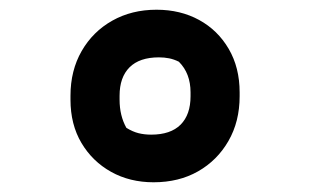

<svg xmlns="http://www.w3.org/2000/svg" viewBox="-20 -730 640 395"><path d="M302 -710Q351 -710 389.5 -689Q428 -668 450.5 -629.5Q473 -591 473 -540V-532Q473 -480 450 -440Q427 -400 387.5 -377.5Q348 -355 296 -355Q247 -355 208.5 -376.5Q170 -398 147.5 -436Q125 -474 125 -525V-533Q125 -585 148 -625Q171 -665 211 -687.5Q251 -710 302 -710ZM291 -453Q331 -453 351.5 -473.5Q372 -494 372 -532V-540Q372 -579 348 -603Q338 -608 328 -610Q318 -612 307 -612Q267 -612 246.5 -591.5Q226 -571 226 -533V-525Q226 -492 240 -467Q253 -459 265 -456Q277 -453 291 -453Z"/></svg>

Font: Recursive Monospace Casual ExtraBold
Style: Regular
Weight: 800
Version: Version 1.047